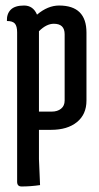

<svg xmlns="http://www.w3.org/2000/svg" viewBox="-20 -670 358 695"><path d="M42 -12V-553Q42 -575 34 -584.5Q26 -594 5 -594Q4 -620 19 -635Q34 -650 67 -650Q100 -650 114 -617Q153 -650 194 -650Q293 -650 293 -552V-306Q293 -256 258.5 -228Q224 -200 165 -200H121V-94L125 0Q91 5 58 5Q42 5 42 -12ZM175 -584Q148 -584 121 -557V-266H167Q188 -266 201 -276.5Q214 -287 214 -306V-546Q214 -584 175 -584Z"/></svg>

Font: el_Medula One
Style: Regular
Weight: 400
Designer: Luciano Vergara
Foundry: Luciano Vergara
Version: Version 1.002 August 17, 2020